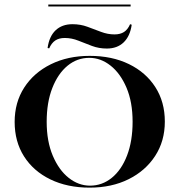

<svg xmlns="http://www.w3.org/2000/svg" viewBox="-20 -834 808 865"><path d="M383.9 11.3Q283.1 11.3 206.9 -25.8Q130.6 -62.9 88.3 -129.4Q46 -196 46 -284.7Q46 -372.6 89.1 -439.5Q132.3 -506.5 208.9 -544.4Q285.5 -582.3 383.9 -582.3Q484.7 -582.3 560.9 -545.2Q637.1 -508.1 679.8 -441.5Q722.6 -375 722.6 -286.3Q722.6 -198.4 679 -131.5Q635.5 -64.5 559.3 -26.6Q483.1 11.3 383.9 11.3ZM385.5 2.4Q440.3 2.4 483.9 -33.1Q527.4 -68.5 552.4 -133.5Q577.4 -198.4 577.4 -285.5Q577.4 -374.2 550 -438.7Q522.6 -503.2 478.2 -538.3Q433.9 -573.4 382.3 -573.4Q327.4 -573.4 284.3 -537.9Q241.1 -502.4 215.7 -437.5Q190.3 -372.6 190.3 -285.5Q190.3 -197.6 217.7 -132.7Q245.2 -67.7 289.5 -32.7Q333.9 2.4 385.5 2.4ZM194.4 -617.7Q201.6 -670.2 230.6 -697.6Q259.7 -725 306.5 -725Q342.7 -725 374.2 -713.3Q405.6 -701.6 435.5 -690.3Q465.3 -679 496 -679Q521.8 -679 538.7 -689.9Q555.6 -700.8 566.1 -725L573.4 -722.6Q566.1 -671 537.1 -643.1Q508.1 -615.3 461.3 -615.3Q425.8 -615.3 394.4 -627Q362.9 -638.7 333.1 -650.8Q303.2 -662.9 271.8 -662.9Q246 -662.9 229 -651.6Q212.1 -640.3 201.6 -616.1ZM197.6 -804.8V-813.7H568.5V-804.8Z"/></svg>

Font: Playfair 144pt SemiExpanded ExtraBold
Style: Regular
Weight: 800
Width: 6
Designer: Claus Eggers Sørensen
Foundry: Claus Eggers Sørensen
Version: Version 2.203